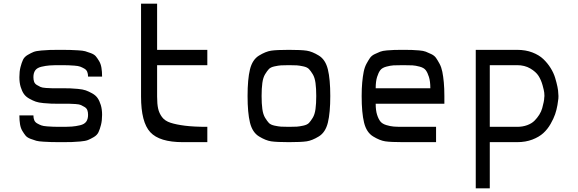

<svg xmlns="http://www.w3.org/2000/svg" viewBox="-20 -770 3130 1040"><path d="M309 0Q275 0 259 -0.5Q243 -1 216 -2.5Q189 -4 176.5 -7.5Q164 -11 145.5 -18Q127 -25 118.5 -35.5Q110 -46 101 -61Q92 -76 88.5 -97Q85 -118 85 -145H161Q161 -130 165.5 -119Q170 -108 181.5 -101.5Q193 -95 203.5 -91Q214 -87 235 -85.5Q256 -84 269 -83.5Q282 -83 309 -83Q349 -83 369.5 -84.5Q390 -86 413.5 -91.5Q437 -97 447 -111Q457 -125 457 -148Q457 -163 453 -173.5Q449 -184 438 -190.5Q427 -197 418.5 -201Q410 -205 389 -206.5Q368 -208 356.5 -208Q345 -208 318 -208H305Q275 -208 259 -208.5Q243 -209 216 -211.5Q189 -214 173.5 -219.5Q158 -225 139 -235.5Q120 -246 109.5 -261Q99 -276 92 -299Q85 -322 85 -352Q85 -383 91 -406.5Q97 -430 104.5 -446Q112 -462 130 -472.5Q148 -483 161.5 -488.5Q175 -494 204 -496.5Q233 -499 251.5 -499.5Q270 -500 309 -500Q343 -500 359 -499.5Q375 -499 402 -497.5Q429 -496 441.5 -492.5Q454 -489 472.5 -482Q491 -475 499.5 -464.5Q508 -454 517 -439Q526 -424 529.5 -403Q533 -382 533 -355H457Q457 -370 452.5 -381Q448 -392 436.5 -398.5Q425 -405 414.5 -409Q404 -413 383 -414.5Q362 -416 349 -416.5Q336 -417 309 -417Q269 -417 248.5 -415.5Q228 -414 204.5 -408.5Q181 -403 171 -389Q161 -375 161 -352Q161 -337 165 -326.5Q169 -316 180 -309.5Q191 -303 199.5 -299Q208 -295 229 -293.5Q250 -292 261.5 -292Q273 -292 300 -292H313Q343 -292 359 -291.5Q375 -291 402 -288.5Q429 -286 444.5 -280.5Q460 -275 479 -264.5Q498 -254 508.5 -239Q519 -224 526 -201Q533 -178 533 -148Q533 -117 527 -93.5Q521 -70 513.5 -54Q506 -38 488 -27.5Q470 -17 456.5 -11.5Q443 -6 414 -3.5Q385 -1 366.5 -0.5Q348 0 309 0Z M970 0Q844 0 794 -54Q744 -108 744 -247V-750H831V-500H1103V-417H831V-247Q831 -207 836.5 -182Q842 -157 857.5 -136Q873 -115 904 -105Q935 -95 982.5 -89Q1030 -83 1103 -83V0Z M1641.5 -4.5Q1612 0 1545 0Q1478 0 1448.5 -4.5Q1419 -9 1383 -31Q1347 -53 1334 -106Q1321 -159 1321 -250Q1321 -341 1334 -394Q1347 -447 1383 -469Q1419 -491 1448.5 -495.5Q1478 -500 1545 -500Q1612 -500 1641.5 -495.5Q1671 -491 1707 -469Q1743 -447 1756 -394Q1769 -341 1769 -250Q1769 -159 1756 -106Q1743 -53 1707 -31Q1671 -9 1641.5 -4.5ZM1502 -84Q1516 -83 1545 -83Q1574 -83 1588 -84Q1602 -85 1623 -89.5Q1644 -94 1653.5 -104Q1663 -114 1674 -132Q1685 -150 1689 -179.5Q1693 -209 1693 -250Q1693 -291 1689 -320.5Q1685 -350 1674 -368Q1663 -386 1653.5 -396Q1644 -406 1623 -410.5Q1602 -415 1588 -416Q1574 -417 1545 -417Q1516 -417 1502 -416Q1488 -415 1467 -410.5Q1446 -406 1436.5 -396Q1427 -386 1416 -368Q1405 -350 1401 -320.5Q1397 -291 1397 -250Q1397 -209 1401 -179.5Q1405 -150 1416 -132Q1427 -114 1436.5 -104Q1446 -94 1467 -89.5Q1488 -85 1502 -84Z M2163 0Q2096 0 2066.5 -4.5Q2037 -9 2001 -31Q1965 -53 1952 -106Q1939 -159 1939 -250Q1939 -291 1942 -323.5Q1945 -356 1950 -381Q1955 -406 1965 -424.5Q1975 -443 1984 -456Q1993 -469 2010 -477Q2027 -485 2039.5 -490Q2052 -495 2076 -497Q2100 -499 2116.5 -499.5Q2133 -500 2163 -500Q2193 -500 2209.5 -499.5Q2226 -499 2250 -497Q2274 -495 2286.5 -490Q2299 -485 2316 -477Q2333 -469 2342 -456Q2351 -443 2361 -424.5Q2371 -406 2376 -381Q2381 -356 2384 -323.5Q2387 -291 2387 -250V-208H2015Q2015 -172 2022.5 -148.5Q2030 -125 2040.5 -112Q2051 -99 2072.5 -92.5Q2094 -86 2112 -84.5Q2130 -83 2163 -83H2342V0ZM2015 -292H2311Q2311 -329 2303.5 -353Q2296 -377 2286 -390Q2276 -403 2253.5 -409Q2231 -415 2214.5 -416Q2198 -417 2163 -417Q2128 -417 2111.5 -416Q2095 -415 2072.5 -409Q2050 -403 2040 -390Q2030 -377 2022.5 -353Q2015 -329 2015 -292Z M2557 250V-500H2781Q2827 -500 2863.5 -486Q2900 -472 2923 -450Q2946 -428 2962.5 -401.5Q2979 -375 2987 -348.5Q2995 -322 2999.5 -300Q3004 -278 3004 -264L3005 -250Q3005 -245 3004.5 -236Q3004 -227 2999.5 -201Q2995 -175 2987 -151.5Q2979 -128 2962.5 -99Q2946 -70 2923 -49Q2900 -28 2863.5 -14Q2827 0 2781 0H2633V250ZM2633 -83H2781Q2811 -83 2835.5 -92Q2860 -101 2875 -116Q2890 -131 2901 -148.5Q2912 -166 2917 -184Q2922 -202 2925 -217Q2928 -232 2928 -241L2929 -250Q2929 -257 2928 -268Q2927 -279 2919 -308Q2911 -337 2897 -359Q2883 -381 2852.5 -399Q2822 -417 2781 -417H2633Z"/></svg>

Font: Hermit Light
Style: Regular
Weight: 300
Designer: Pablo Caro
Version: Version 2.000;PS 002.000;hotconv 1.0.88;makeotf.lib2.5.64775